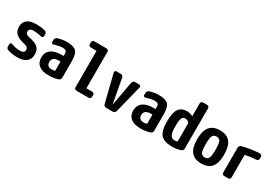

<svg xmlns="http://www.w3.org/2000/svg" viewBox="51 -1726 3899 2713"><g transform="rotate(30 2000.0 -370.0)"><path d="M254.9 -320.3Q364.3 -298.8 404.8 -259.8Q445.3 -220.7 445.3 -144.5Q445.3 -70.3 394.5 -30.3Q343.8 9.8 250 9.8Q162.1 9.8 92.8 -12.7Q59.6 -24.4 59.6 -59.6V-97.7Q59.6 -110.4 70.3 -116.7Q81.1 -123 92.8 -118.2Q164.1 -89.8 224.6 -89.8Q269.5 -89.8 288.6 -103Q307.6 -116.2 307.6 -144.5Q307.6 -168 293 -182.1Q278.3 -196.3 240.2 -205.1Q141.6 -226.6 98.1 -267.6Q54.7 -308.6 54.7 -379.9Q54.7 -451.2 104 -490.7Q153.3 -530.3 250 -530.3Q331.1 -530.3 396.5 -513.7Q411.1 -509.8 420.4 -498Q429.7 -486.3 429.7 -469.7V-439.5Q429.7 -426.8 419.4 -418.9Q409.2 -411.1 396.5 -414.1Q326.2 -431.6 264.6 -431.6Q191.4 -431.6 192.4 -379.9Q191.4 -333 254.9 -320.3Z M809.6 -99.6V-240.2Q809.6 -245.1 804.7 -245.1H785.2Q674.8 -245.1 674.8 -160.2Q674.8 -85 759.8 -85Q784.2 -85 805.7 -92.8Q809.6 -93.8 809.6 -99.6ZM745.1 -530.3Q862.3 -530.3 903.8 -487.8Q945.3 -445.3 945.3 -325.2V-59.6Q945.3 -43.9 936 -30.3Q926.8 -16.6 912.1 -12.7Q836.9 10.7 759.8 9.8Q654.3 9.8 599.6 -33.7Q544.9 -77.1 544.9 -160.2Q544.9 -244.1 605.5 -289.6Q666 -335 785.2 -335H804.7Q809.6 -335 809.6 -339.8V-344.7Q809.6 -396.5 797.4 -413.1Q785.2 -429.7 735.4 -429.7Q687.5 -429.7 603.5 -403.3Q590.8 -399.4 580.6 -406.2Q570.3 -413.1 570.3 -425.8V-460Q570.3 -475.6 579.6 -488.8Q588.9 -502 603.5 -505.9Q685.5 -530.3 745.1 -530.3Z M1410.2 -99.6Q1424.8 -99.6 1435.1 -89.8Q1445.3 -80.1 1445.3 -65.4V-35.2Q1445.3 -20.5 1435.1 -10.3Q1424.8 0 1410.2 0H1210Q1195.3 0 1185.1 -9.8Q1174.8 -19.5 1174.8 -35.2V-625Q1174.8 -629.9 1169.9 -629.9H1080.1Q1065.4 -629.9 1055.2 -640.1Q1044.9 -650.4 1044.9 -665V-695.3Q1044.9 -710 1055.2 -720.2Q1065.4 -730.5 1080.1 -730.5H1280.3Q1294.9 -730.5 1305.2 -720.2Q1315.4 -710 1315.4 -695.3V-105.5Q1315.4 -100.6 1320.3 -99.6Z M1933.6 -519.5Q1946.3 -519.5 1954.6 -509.3Q1962.9 -499 1960 -486.3L1847.7 -34.2Q1843.8 -19.5 1831.5 -9.8Q1819.3 0 1803.7 0H1694.3Q1678.7 0 1666.5 -9.3Q1654.3 -18.6 1650.4 -34.2L1538.1 -486.3Q1535.2 -499 1542.5 -509.3Q1549.8 -519.5 1564.5 -519.5H1635.7Q1650.4 -519.5 1662.1 -509.8Q1673.8 -500 1676.8 -485.4L1750 -90.8Q1750 -89.8 1751 -89.8Q1752 -89.8 1752 -90.8L1825.2 -485.4Q1828.1 -500 1839.4 -509.8Q1850.6 -519.5 1866.2 -519.5Z M2309.6 -99.6V-240.2Q2309.6 -245.1 2304.7 -245.1H2285.2Q2174.8 -245.1 2174.8 -160.2Q2174.8 -85 2259.8 -85Q2284.2 -85 2305.7 -92.8Q2309.6 -93.8 2309.6 -99.6ZM2245.1 -530.3Q2362.3 -530.3 2403.8 -487.8Q2445.3 -445.3 2445.3 -325.2V-59.6Q2445.3 -43.9 2436 -30.3Q2426.8 -16.6 2412.1 -12.7Q2336.9 10.7 2259.8 9.8Q2154.3 9.8 2099.6 -33.7Q2044.9 -77.1 2044.9 -160.2Q2044.9 -244.1 2105.5 -289.6Q2166 -335 2285.2 -335H2304.7Q2309.6 -335 2309.6 -339.8V-344.7Q2309.6 -396.5 2297.4 -413.1Q2285.2 -429.7 2235.4 -429.7Q2187.5 -429.7 2103.5 -403.3Q2090.8 -399.4 2080.6 -406.2Q2070.3 -413.1 2070.3 -425.8V-460Q2070.3 -475.6 2079.6 -488.8Q2088.9 -502 2103.5 -505.9Q2185.5 -530.3 2245.1 -530.3Z M2807.6 -99.6V-389.6Q2807.6 -393.6 2803.7 -400.4Q2778.3 -430.7 2735.4 -429.7Q2701.2 -429.7 2686.5 -394.5Q2671.9 -359.4 2671.9 -259.8Q2671.9 -160.2 2693.4 -122.6Q2714.8 -85 2759.8 -85Q2784.2 -85 2802.7 -92.8Q2807.6 -94.7 2807.6 -99.6ZM2910.2 -750Q2924.8 -750 2935.1 -740.2Q2945.3 -730.5 2945.3 -714.8V-59.6Q2945.3 -22.5 2911.1 -11.7Q2845.7 10.7 2769.5 9.8Q2643.6 9.8 2589.4 -50.3Q2535.2 -110.4 2535.2 -259.8Q2535.2 -407.2 2577.1 -468.8Q2619.1 -530.3 2710 -530.3Q2761.7 -530.3 2803.7 -506.8Q2807.6 -504.9 2807.6 -509.8V-714.8Q2807.6 -729.5 2817.9 -739.7Q2828.1 -750 2842.8 -750Z M3187.5 -124Q3205.1 -89.8 3250 -89.8Q3294.9 -89.8 3312.5 -124Q3330.1 -158.2 3330.1 -260.3Q3330.1 -362.3 3312.5 -396Q3294.9 -429.7 3250 -429.7Q3205.1 -429.7 3187.5 -396Q3169.9 -362.3 3169.9 -260.3Q3169.9 -158.2 3187.5 -124ZM3085 -465.3Q3139.6 -530.3 3250 -530.3Q3360.4 -530.3 3415 -465.3Q3469.7 -400.4 3469.7 -260.3Q3469.7 -120.1 3415 -55.2Q3360.4 9.8 3250 9.8Q3139.6 9.8 3085 -55.2Q3030.3 -120.1 3030.3 -260.3Q3030.3 -400.4 3085 -465.3Z M3900.4 -529.3Q3914.1 -530.3 3924.3 -519.5Q3934.6 -508.8 3934.6 -495.1V-462.9Q3934.6 -448.2 3924.8 -438Q3915 -427.7 3900.4 -426.8Q3812.5 -423.8 3727.5 -404.3Q3721.7 -402.3 3721.7 -398.4V-35.2Q3721.7 -20.5 3711.9 -10.3Q3702.1 0 3686.5 0H3620.1Q3605.5 0 3595.2 -9.8Q3585 -19.5 3585 -35.2V-440.4Q3585 -456.1 3594.2 -468.8Q3603.5 -481.4 3619.1 -485.4Q3762.7 -523.4 3900.4 -529.3Z"/></g></svg>

Font: Rounded-L Mgen+ 1mn bold
Style: Bold
Weight: 700
Designer: [Source Han Sans]
Ryoko NISHIZUKA  (kana & ideographs); Paul D. Hunt (Latin, Greek & Cyrillic); Wenlong ZHANG  (bopomofo
Version: Version 1.059.20150602